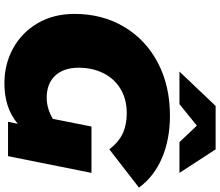

<svg xmlns="http://www.w3.org/2000/svg" viewBox="-82 -876 974 849"><g transform="rotate(90 404.5 -451.0)"><path d="M539 -369H744L670 0H518L527 -43Q489 -12 445 2Q401 16 347 16Q264 16 194 -22Q124 -60 82.5 -130.5Q41 -201 41 -294Q41 -417 98 -513Q155 -609 257 -662.5Q359 -716 491 -716Q595 -716 677.5 -681Q760 -646 809 -579L640 -448Q607 -490 569 -507.5Q531 -525 480 -525Q419 -525 373.5 -498Q328 -471 303.5 -422.5Q279 -374 279 -312Q279 -246 314 -208.5Q349 -171 412 -171Q459 -171 505 -198ZM608 -758 535 -835 440 -758H296L448 -918H640L744 -758Z"/></g></svg>

Font: Montserrat Alternates Black
Style: Italic
Weight: 900
Italic angle: -11.3°
Designer: Julieta Ulanovsky
Foundry: Julieta Ulanovsky
Version: Version 7.200